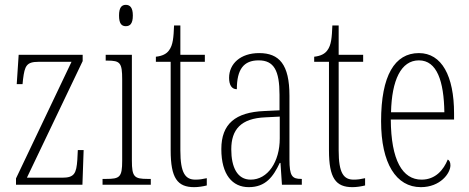

<svg xmlns="http://www.w3.org/2000/svg" viewBox="-20 -762 1935 792"><path d="M46 0H320L325 -143H301L299 -103C295 -47 287 -29 237 -29H91L321 -510V-536H57L49 -415H73L75 -435C82 -490 89 -507 139 -507H275L46 -26Z M499 -654C516 -654 528 -664 528 -698C528 -731 516 -742 499 -742C482 -742 471 -731 471 -698C471 -664 482 -654 499 -654ZM403 0H602V-24H589C534 -24 524 -32 524 -100V-536H416V-512H423C476 -512 484 -503 484 -434V-99C484 -31 474 -24 418 -24H403Z M781 10C798 10 817 7 833 3V-27C815 -23 803 -21 786 -21C745 -21 724 -47 724 -141V-507H825V-536H724V-657H698C696 -609 694 -576 677 -554C667 -540 650 -531 623 -528V-507H684V-142C684 -27 712 10 781 10Z M1006 10C1076 10 1107 -33 1134 -90H1137L1143 0H1225V-24H1223C1185 -24 1174 -35 1174 -105V-367C1174 -496 1132 -543 1049 -543C972 -543 925 -499 925 -441C925 -411 936 -394 957 -394C957 -476 985 -513 1047 -513C1110 -513 1133 -471 1133 -371V-307L1070 -304C951 -299 893 -251 893 -147C893 -41 939 10 1006 10ZM1014 -21C959 -21 934 -72 934 -146C934 -227 973 -274 1075 -278L1134 -281V-191C1134 -95 1085 -21 1014 -21Z M1434 10C1451 10 1470 7 1486 3V-27C1468 -23 1456 -21 1439 -21C1398 -21 1377 -47 1377 -141V-507H1478V-536H1377V-657H1351C1349 -609 1347 -576 1330 -554C1320 -540 1303 -531 1276 -528V-507H1337V-142C1337 -27 1365 10 1434 10Z M1716 10C1796 10 1838 -47 1838 -80C1838 -94 1833 -101 1827 -104C1810 -62 1777 -21 1719 -21C1640 -21 1593 -101 1592 -269H1853V-294C1853 -449 1802 -543 1708 -543C1608 -543 1552 -450 1552 -262C1552 -88 1614 10 1716 10ZM1813 -299H1593C1596 -431 1634 -513 1708 -513C1783 -513 1811 -426 1813 -299Z"/></svg>

Font: Noto Serif Thai ExtraCondensed ExtraLight
Style: Regular
Weight: 200
Width: 2
Designer: Monotype Design Team
Foundry: Monotype Imaging Inc.
Version: Version 2.002